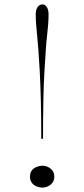

<svg xmlns="http://www.w3.org/2000/svg" viewBox="-20 -835 382 870"><path d="M172 -815Q184 -815 192 -803Q200 -791 200 -770Q200 -749 198.5 -727Q197 -705 193.5 -676Q190 -647 187.5 -607.5Q185 -568 181.5 -513Q178 -458 176.5 -382.5Q175 -307 175 -206H167Q167 -307 165 -382.5Q163 -458 160 -513.5Q157 -569 154 -608.5Q151 -648 148 -677Q145 -706 143.5 -728Q142 -750 142 -770Q142 -791 150.5 -803Q159 -815 172 -815ZM172 -84Q185 -84 197 -78.5Q209 -73 217.5 -62.5Q226 -52 226 -34Q226 -18 217.5 -7Q209 4 197 9.5Q185 15 172 15Q159 15 145.5 9.5Q132 4 124 -7Q116 -18 116 -34Q116 -52 124 -62.5Q132 -73 145.5 -78.5Q159 -84 172 -84Z"/></svg>

Font: Kalnia ExtraLight
Style: Regular
Weight: 250
Designer: Frida Medrano
Foundry: Frida Medrano
Version: Version 1.105